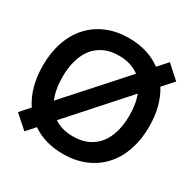

<svg xmlns="http://www.w3.org/2000/svg" viewBox="-165 -900 1079 1079"><g transform="rotate(30 375.0 -360.0)"><path d="M40 -62.5 94 -123.5Q62.5 -170.5 46.2 -230.2Q30 -290 30 -360Q30 -444 53.5 -513Q77 -582 121.5 -631.2Q166 -680.5 229.8 -707.8Q293.5 -735 374.5 -735Q438 -735 490.2 -718.5Q542.5 -702 584 -671L639 -732.5L724 -656L661.5 -586.5Q690 -540.5 704.8 -483.8Q719.5 -427 719.5 -360Q719.5 -276 696 -207Q672.5 -138 628 -88.8Q583.5 -39.5 519.5 -12.2Q455.5 15 374.5 15Q315 15 265 0.2Q215 -14.5 174.5 -42.5L125 13ZM506.5 -581Q481 -600.5 448 -611Q415 -621.5 374.5 -621.5Q320 -621.5 279.5 -602.8Q239 -584 212 -549.8Q185 -515.5 171.2 -467.2Q157.5 -419 157.5 -360Q157.5 -278.5 182.5 -219.5ZM374.5 -98.5Q429 -98.5 469.8 -117.2Q510.5 -136 537.8 -170.2Q565 -204.5 578.5 -252.8Q592 -301 592 -360Q592 -434 571 -489.5L252 -132.5Q276.5 -116 307 -107.2Q337.5 -98.5 374.5 -98.5Z"/></g></svg>

Font: Vela Sans Bd
Style: Bold
Weight: 700
Designer: Principal design: Mikhail Sharanda - project Manrope.
Design modification: Ravid Balaliev
Foundry: Mikhail Sharanda
Version: Version 1.001